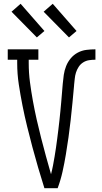

<svg xmlns="http://www.w3.org/2000/svg" viewBox="-20 -996 540 1016"><path d="M215 0Q198 -54 182 -108.5Q166 -163 151.5 -217.5Q137 -272 123.5 -327Q110 -382 99 -437.5Q88 -493 79.5 -549Q71 -605 71 -662V-680H21V-735H183V-680H132V-662Q132 -611 138.5 -561.5Q145 -512 154 -462.5Q163 -413 174 -364Q185 -315 197.5 -266.5Q210 -218 223 -170Q236 -122 250 -74Q256 -97 260.5 -120.5Q265 -144 269 -168Q273 -192 276.5 -216Q280 -240 283 -264Q286 -288 289 -311.5Q292 -335 294.5 -359Q297 -383 299.5 -407.5Q302 -432 304 -456Q306 -480 308 -504Q310 -528 312 -552Q314 -576 317.5 -600Q321 -624 330 -646.5Q339 -669 354.5 -687.5Q370 -706 391.5 -717.5Q413 -729 437 -732Q461 -735 485 -735V-680Q468 -680 451.5 -677.5Q435 -675 420.5 -666Q406 -657 396.5 -642.5Q387 -628 382 -612Q377 -596 375.5 -579Q374 -562 372 -546V-544Q368 -498 363.5 -452.5Q359 -407 354 -361Q349 -315 342.5 -269.5Q336 -224 328.5 -178.5Q321 -133 311 -88Q301 -43 285 0ZM345 -798 211 -934 259 -976 385 -832ZM175 -798 41 -934 89 -976 215 -832Z"/></svg>

Font: Iosevka Curly Slab Light
Style: Regular
Weight: 300
Monospace: yes
Designer: Belleve Invis
Foundry: Belleve Invis
Version: Version 22.1.2; ttfautohint (v1.8.4)